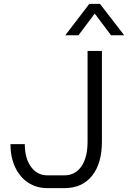

<svg xmlns="http://www.w3.org/2000/svg" viewBox="-20 -963 661 991"><path d="M34 -219H108Q108 -146 140 -102Q172 -58 225 -58H312Q368 -58 400 -104Q432 -150 432 -232V-700H506V-232Q506 -119 455 -55.5Q404 8 312 8H225Q168 8 125 -20.5Q82 -49 58 -100.5Q34 -152 34 -219ZM441 -943H496L621 -781H553L469 -893L385 -781H317Z"/></svg>

Font: Stavian Regular
Style: Regular
Weight: 400
Version: Version 1.000; ttfautohint (v1.6)